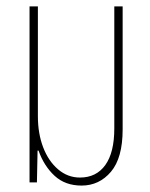

<svg xmlns="http://www.w3.org/2000/svg" viewBox="-20 -568 466 598"><path d="M234 10Q183 10 150 -20.5Q117 -51 100 -99H97L95 0H72V-548H98V-206Q98 -152 114.5 -109Q131 -66 161 -40.5Q191 -15 229 -15Q280 -15 308 -54Q336 -93 336 -168V-548H362V-165Q362 -76 325.5 -33Q289 10 234 10Z"/></svg>

Font: Noto Sans Thai ExtCond Thin
Style: Regular
Weight: 100
Width: 2
Designer: Monotype Design Team
Foundry: Monotype Imaging Inc.
Version: Version 2.002; ttfautohint (v1.8.4.7-5d5b)